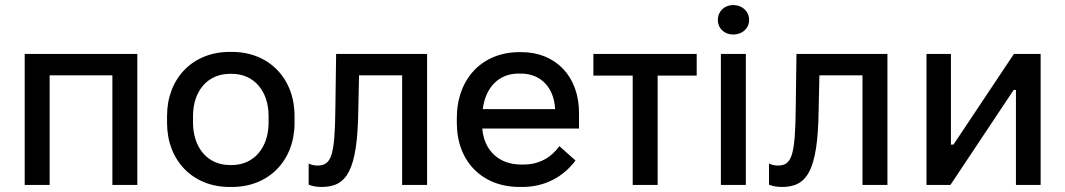

<svg xmlns="http://www.w3.org/2000/svg" viewBox="-20 -734 4228 762"><path d="M78 0H177V-435H426V0H525V-520H78Z M891 8H901C1047 8 1149 -97 1149 -246V-274C1149 -423 1047 -528 901 -528H891C745 -528 643 -423 643 -274V-246C643 -97 745 8 891 8ZM892 -79C804 -79 746 -148 746 -248V-273C746 -374 805 -441 892 -441H900C987 -441 1046 -374 1046 -273V-248C1046 -148 988 -79 900 -79Z M1256 8C1354 8 1399 -52 1402 -298L1405 -435H1576V0H1675V-520H1314L1311 -303C1309 -115 1295 -77 1240 -77C1230 -77 1216 -79 1205 -85V-1C1220 5 1236 8 1256 8Z M2042 8H2053C2141 8 2215 -31 2264 -97L2200 -154C2171 -113 2124 -81 2058 -81H2048C1960 -81 1901 -137 1894 -224H2278V-286C2278 -430 2186 -527 2050 -527H2041C1893 -527 1793 -421 1793 -265V-246C1793 -94 1893 8 2042 8ZM1896 -301C1907 -388 1960 -442 2038 -442H2048C2125 -442 2179 -387 2183 -302V-301Z M2491 0H2590V-434H2745V-520H2335V-434H2491Z M2890 -597C2926 -597 2953 -621 2953 -655C2953 -689 2926 -714 2890 -714C2855 -714 2829 -689 2829 -655C2829 -621 2855 -597 2890 -597ZM2841 0H2940V-520H2841Z M3083 8C3181 8 3226 -52 3229 -298L3232 -435H3403V0H3502V-520H3141L3138 -303C3136 -115 3122 -77 3067 -77C3057 -77 3043 -79 3032 -85V-1C3047 5 3063 8 3083 8Z M3657 0H3752L4003 -377H4012V0H4110V-520H4004L3764 -160H3754V-520H3657Z"/></svg>

Font: Fixel Text Medium
Style: Regular
Weight: 500
Width: 4
Designer: AlfaBravo + MacPaw
Foundry: Kyrylo Tkachov, Marchela Mozhyna, Serhii Makarenko, Maria Weinstein, Zakhar Kryvoshyya
Version: Version 1.211